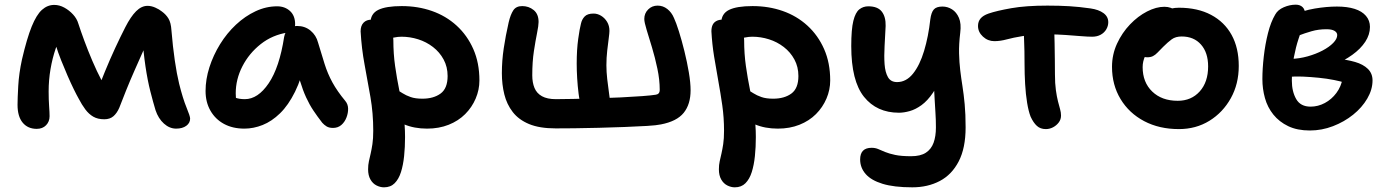

<svg xmlns="http://www.w3.org/2000/svg" viewBox="-20 -540 5923 821"><path d="M137 11Q99 11 77 -15.5Q55 -42 55 -92Q55 -119 58 -172.5Q61 -226 74 -286Q95 -376 115.5 -426.5Q136 -477 159.5 -498Q183 -519 212 -519Q234 -519 255 -507.5Q276 -496 292.5 -478Q309 -460 315 -439Q325 -408 340.5 -366Q356 -324 375 -279.5Q394 -235 414.5 -196Q435 -157 453 -134L386 -125Q407 -181 428.5 -233.5Q450 -286 472.5 -334.5Q495 -383 516 -424Q539 -469 562 -492Q585 -515 611 -515Q627 -515 644 -507.5Q661 -500 672 -491Q690 -478 700.5 -460.5Q711 -443 713 -411Q719 -339 727.5 -281Q736 -223 746 -182Q762 -118 777.5 -80.5Q793 -43 793 -33Q793 -14 776.5 -2Q760 10 733 10Q705 10 681 -11.5Q657 -33 645 -69Q635 -102 623 -149Q611 -196 602 -256.5Q593 -317 588 -390L628 -399Q611 -364 592.5 -322.5Q574 -281 555 -238Q536 -195 519.5 -154Q503 -113 490 -79Q480 -56 465 -43Q450 -30 426 -30Q398 -30 379 -41Q360 -52 345 -72Q330 -92 316 -119Q308 -133 295.5 -158.5Q283 -184 269 -216Q255 -248 241.5 -282Q228 -316 218.5 -347Q209 -378 205 -400L250 -405Q232 -373 218 -332Q204 -291 196 -244.5Q188 -198 188 -149Q188 -114 190 -86Q192 -58 192 -43Q192 -20 177 -4.5Q162 11 137 11Z M1025 10Q975 10 938 -10Q901 -30 880 -66.5Q859 -103 859 -151Q859 -201 875.5 -252.5Q892 -304 921 -351Q950 -398 989 -434.5Q1028 -471 1073 -492Q1118 -513 1165 -513Q1198 -513 1220 -493Q1242 -473 1242 -436Q1242 -421 1233.5 -412.5Q1225 -404 1211 -401Q1145 -391 1095 -351.5Q1045 -312 1016.5 -256.5Q988 -201 988 -141Q988 -120 991.5 -102.5Q995 -85 1006 -58L943 -149Q967 -130 984.5 -123Q1002 -116 1027 -116Q1083 -116 1129 -184Q1175 -252 1195 -382Q1199 -404 1214 -416.5Q1229 -429 1250 -429Q1284 -429 1308 -409Q1332 -389 1340 -358Q1355 -308 1368 -266.5Q1381 -225 1401.5 -187.5Q1422 -150 1456 -109Q1468 -95 1468.5 -76Q1469 -57 1461.5 -37.5Q1454 -18 1439.5 -5.5Q1425 7 1404 7Q1387 7 1376.5 0.5Q1366 -6 1358 -15Q1337 -42 1320 -67.5Q1303 -93 1289 -123.5Q1275 -154 1263 -193.5Q1251 -233 1241 -286L1288 -289Q1270 -205 1241.5 -147.5Q1213 -90 1177.5 -55.5Q1142 -21 1103 -5.5Q1064 10 1025 10Z M1806 10Q1751 10 1707.5 -8.5Q1664 -27 1638.5 -57.5Q1613 -88 1613 -123Q1613 -139 1623.5 -151.5Q1634 -164 1650 -164Q1664 -164 1676 -157Q1688 -150 1702 -141Q1716 -132 1736 -125Q1756 -118 1786 -118Q1834 -118 1864 -140Q1894 -162 1894 -215Q1894 -254 1877 -285.5Q1860 -317 1831.5 -339Q1803 -361 1768 -372Q1733 -383 1697 -383Q1681 -383 1665 -379.5Q1649 -376 1631 -376Q1615 -376 1599 -385Q1583 -394 1573.5 -409Q1564 -424 1564 -441Q1564 -481 1597 -497.5Q1630 -514 1698 -514Q1767 -514 1827 -493Q1887 -472 1932.5 -430.5Q1978 -389 2004 -330Q2030 -271 2030 -196Q2030 -156 2014 -118.5Q1998 -81 1969 -52Q1940 -23 1898.5 -6.5Q1857 10 1806 10ZM1622 261Q1606 261 1590 253Q1574 245 1564 227.5Q1554 210 1554 184Q1554 165 1557.5 149.5Q1561 134 1565 116.5Q1569 99 1572.5 76Q1576 53 1576 19Q1576 -56 1564 -125Q1552 -194 1539 -263.5Q1526 -333 1522 -406Q1522 -430 1534.5 -443Q1547 -456 1569 -456Q1593 -456 1614.5 -444Q1636 -432 1649 -412.5Q1662 -393 1662 -368Q1662 -310 1669.5 -257.5Q1677 -205 1687 -156Q1697 -107 1704.5 -57Q1712 -7 1712 46Q1712 89 1708 127.5Q1704 166 1694.5 196Q1685 226 1667.5 243.5Q1650 261 1622 261Z M2356 9Q2287 9 2242.5 -9.5Q2198 -28 2172.5 -61Q2147 -94 2136.5 -136.5Q2126 -179 2126 -227Q2126 -280 2134 -333.5Q2142 -387 2155 -444Q2163 -478 2175 -496Q2187 -514 2213 -514Q2241 -514 2262 -497Q2283 -480 2283 -446Q2283 -431 2276.5 -399Q2270 -367 2263 -321.5Q2256 -276 2256 -218Q2256 -187 2265.5 -164Q2275 -141 2297.5 -128.5Q2320 -116 2357 -116Q2385 -116 2431 -117Q2477 -118 2530 -119.5Q2583 -121 2634.5 -123.5Q2686 -126 2726 -129Q2766 -132 2784 -135Q2792 -136 2796.5 -141Q2801 -146 2801 -156Q2801 -199 2791 -246.5Q2781 -294 2768 -337Q2755 -380 2745 -412.5Q2735 -445 2735 -459Q2735 -483 2751.5 -499.5Q2768 -516 2792 -516Q2815 -516 2833.5 -501.5Q2852 -487 2862 -463Q2871 -444 2883 -406Q2895 -368 2906.5 -321.5Q2918 -275 2925.5 -230.5Q2933 -186 2933 -154Q2933 -94 2903.5 -57.5Q2874 -21 2806 -8Q2788 -4 2746.5 -1.5Q2705 1 2651 3Q2597 5 2540.5 6.5Q2484 8 2435.5 8.5Q2387 9 2356 9ZM2529 -36Q2509 -36 2490.5 -48.5Q2472 -61 2466 -83Q2458 -108 2454 -140Q2450 -172 2448 -205.5Q2446 -239 2446 -268Q2446 -328 2452.5 -374Q2459 -420 2464 -438Q2468 -457 2480 -469.5Q2492 -482 2518 -482Q2535 -482 2550.5 -472.5Q2566 -463 2576 -446.5Q2586 -430 2586 -408Q2586 -399 2583 -376.5Q2580 -354 2576.5 -323.5Q2573 -293 2573 -261Q2573 -233 2576.5 -202Q2580 -171 2584 -143.5Q2588 -116 2590 -98Q2591 -82 2582 -67.5Q2573 -53 2558.5 -44.5Q2544 -36 2529 -36Z M3306 10Q3251 10 3207.5 -8.5Q3164 -27 3138.5 -57.5Q3113 -88 3113 -123Q3113 -139 3123.5 -151.5Q3134 -164 3150 -164Q3164 -164 3176 -157Q3188 -150 3202 -141Q3216 -132 3236 -125Q3256 -118 3286 -118Q3334 -118 3364 -140Q3394 -162 3394 -215Q3394 -254 3377 -285.5Q3360 -317 3331.5 -339Q3303 -361 3268 -372Q3233 -383 3197 -383Q3181 -383 3165 -379.5Q3149 -376 3131 -376Q3115 -376 3099 -385Q3083 -394 3073.5 -409Q3064 -424 3064 -441Q3064 -481 3097 -497.5Q3130 -514 3198 -514Q3267 -514 3327 -493Q3387 -472 3432.5 -430.5Q3478 -389 3504 -330Q3530 -271 3530 -196Q3530 -156 3514 -118.5Q3498 -81 3469 -52Q3440 -23 3398.5 -6.5Q3357 10 3306 10ZM3122 261Q3106 261 3090 253Q3074 245 3064 227.5Q3054 210 3054 184Q3054 165 3057.5 149.5Q3061 134 3065 116.5Q3069 99 3072.5 76Q3076 53 3076 19Q3076 -37 3068.5 -89.5Q3061 -142 3051.5 -194Q3042 -246 3033.5 -298.5Q3025 -351 3022 -406Q3022 -422 3027 -433Q3032 -444 3043 -450Q3054 -456 3069 -456Q3093 -456 3114.5 -444Q3136 -432 3149 -412.5Q3162 -393 3162 -368Q3162 -310 3169.5 -257.5Q3177 -205 3187 -156Q3197 -107 3204.5 -57Q3212 -7 3212 46Q3212 89 3208 127.5Q3204 166 3194.5 196Q3185 226 3167.5 243.5Q3150 261 3122 261Z M3881 261Q3803 261 3754 246Q3705 231 3681.5 204Q3658 177 3658 142Q3658 92 3707 92Q3723 92 3735.5 97.5Q3748 103 3765 110Q3782 117 3808 122.5Q3834 128 3876 128Q3916 128 3939 113Q3962 98 3972 70.5Q3982 43 3982 5Q3982 -29 3980 -58Q3978 -87 3976.5 -117Q3975 -147 3973 -182.5Q3971 -218 3971 -264L4013 -231Q3993 -178 3969.5 -143.5Q3946 -109 3920.5 -90.5Q3895 -72 3870 -65Q3845 -58 3824 -58Q3729 -58 3674.5 -126Q3620 -194 3620 -343Q3620 -415 3629 -451Q3638 -487 3654.5 -500Q3671 -513 3693 -513Q3733 -513 3750.5 -490.5Q3768 -468 3767 -429Q3765 -386 3762.5 -343Q3760 -300 3762.5 -265.5Q3765 -231 3777 -210Q3789 -189 3816 -189Q3855 -189 3884 -225Q3913 -261 3931.5 -322.5Q3950 -384 3958 -457Q3962 -487 3973 -499.5Q3984 -512 4010 -512Q4032 -512 4051 -500Q4070 -488 4080.5 -463.5Q4091 -439 4086 -400Q4080 -350 4081 -311.5Q4082 -273 4086 -239.5Q4090 -206 4095.5 -171.5Q4101 -137 4105 -94.5Q4109 -52 4109 5Q4109 93 4079.5 150Q4050 207 3998.5 234Q3947 261 3881 261Z M4232 -364Q4204 -364 4183 -383.5Q4162 -403 4162 -429Q4162 -448 4173 -461Q4184 -474 4207 -482Q4242 -494 4304.5 -505Q4367 -516 4459 -516Q4510 -516 4552 -513.5Q4594 -511 4643 -504Q4678 -499 4698.5 -484Q4719 -469 4719 -445Q4719 -429 4710.5 -414.5Q4702 -400 4686.5 -391.5Q4671 -383 4650 -383Q4632 -383 4601.5 -385.5Q4571 -388 4535.5 -390.5Q4500 -393 4465 -393Q4397 -393 4354.5 -386Q4312 -379 4284.5 -371.5Q4257 -364 4232 -364ZM4452 12Q4429 12 4414 -1.5Q4399 -15 4387 -41Q4378 -64 4372 -100.5Q4366 -137 4363.5 -180.5Q4361 -224 4361 -265Q4361 -326 4359 -370Q4357 -414 4357 -442L4488 -449Q4487 -439 4488 -414Q4489 -389 4489.5 -355.5Q4490 -322 4490.5 -287Q4491 -252 4491 -222Q4491 -183 4495 -154.5Q4499 -126 4504 -106.5Q4509 -87 4513 -73Q4517 -59 4517 -46Q4517 -29 4507 -16Q4497 -3 4482.5 4.5Q4468 12 4452 12Z M5021 12Q4937 12 4872.5 -22Q4808 -56 4771.5 -116.5Q4735 -177 4735 -254Q4735 -307 4756.5 -353.5Q4778 -400 4812 -435.5Q4846 -471 4885 -491Q4924 -511 4959 -511Q4974 -511 4986.5 -506.5Q4999 -502 5007 -492Q5015 -482 5015 -465Q5015 -435 5002.5 -411.5Q4990 -388 4951 -373Q4926 -360 4907 -342Q4888 -324 4877 -301Q4866 -278 4866 -253Q4866 -188 4907 -148.5Q4948 -109 5016 -109Q5074 -109 5110 -149Q5146 -189 5146 -256Q5146 -315 5115.5 -349.5Q5085 -384 5033 -384Q5007 -384 4990.5 -372Q4974 -360 4954 -340Q4939 -325 4929.5 -315Q4920 -305 4910 -300Q4900 -295 4885 -295Q4869 -295 4857 -307Q4845 -319 4845 -352Q4845 -379 4860 -406.5Q4875 -434 4900.5 -456.5Q4926 -479 4957 -493Q4988 -507 5021 -507Q5101 -507 5158.5 -476.5Q5216 -446 5246.5 -390.5Q5277 -335 5277 -258Q5277 -181 5243 -120Q5209 -59 5151.5 -23.5Q5094 12 5021 12Z M5581 18Q5527 18 5488.5 -0.5Q5450 -19 5425 -50Q5400 -81 5389 -120.5Q5378 -160 5378 -202Q5378 -246 5384 -298.5Q5390 -351 5402 -398.5Q5414 -446 5433 -478Q5444 -498 5469.5 -509Q5495 -520 5521 -520Q5539 -520 5550 -509.5Q5561 -499 5561 -476Q5561 -459 5552.5 -433.5Q5544 -408 5532.5 -373.5Q5521 -339 5512.5 -294.5Q5504 -250 5504 -195Q5504 -149 5522.5 -116.5Q5541 -84 5584 -84Q5616 -84 5645 -99.5Q5674 -115 5694.5 -142.5Q5715 -170 5721 -205L5732 -186Q5714 -192 5684 -198Q5654 -204 5619 -207.5Q5584 -211 5550.5 -212.5Q5517 -214 5493 -211L5498 -288Q5536 -289 5571.5 -299Q5607 -309 5635.5 -324Q5664 -339 5681 -356.5Q5698 -374 5698 -390Q5698 -401 5686.5 -408Q5675 -415 5652 -415Q5618 -415 5588.5 -406.5Q5559 -398 5533 -388Q5507 -378 5481 -371Q5463 -369 5449.5 -379.5Q5436 -390 5437 -408Q5437 -430 5455 -446.5Q5473 -463 5497 -471Q5551 -495 5602 -503.5Q5653 -512 5697 -512Q5741 -512 5772.5 -502Q5804 -492 5821 -472Q5838 -452 5838 -425Q5838 -392 5818 -361.5Q5798 -331 5762.5 -305.5Q5727 -280 5682 -261Q5637 -242 5586 -232L5605 -292Q5653 -293 5696.5 -289Q5740 -285 5774.5 -275Q5809 -265 5829 -245.5Q5849 -226 5849 -196Q5849 -157 5826.5 -118.5Q5804 -80 5766 -49.5Q5728 -19 5680 -0.5Q5632 18 5581 18Z"/></svg>

Font: Shantell Sans SemiBold
Style: Regular
Weight: 600
Designer: Stephen Nixon, Anya Danilova, Shantell Martin
Foundry: Arrow Type
Version: Version 1.011;[c5ecc13dd]